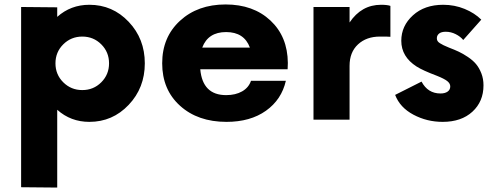

<svg xmlns="http://www.w3.org/2000/svg" viewBox="-20 -531 2198 852"><path d="M376.5 -509.8Q479.5 -509.8 551 -434.3Q622.6 -358.9 622.6 -250Q622.6 -141.1 551 -65.7Q479.5 9.8 376.5 9.8Q293.9 9.8 233.9 -43.9V301.3L73.7 299.8V-500L233.9 -498.5V-456.1Q293.9 -509.8 376.5 -509.8ZM260.7 -165.8Q295.4 -131.3 345.2 -131.3Q395 -131.3 429.4 -165.8Q463.9 -200.2 463.9 -250Q463.9 -299.8 429.4 -334.2Q395 -368.7 345.2 -368.7Q295.4 -368.7 260.7 -334.2Q226.1 -299.8 226.1 -250Q226.1 -200.2 260.7 -165.8Z M1257.3 -251.5 1256.3 -223.6H868.7Q878.9 -108.9 983.4 -108.9Q1025.4 -108.9 1054.4 -125.5Q1083.5 -142.1 1093.8 -172.4H1248.5Q1229.5 -88.9 1160.2 -39.6Q1090.8 9.8 984.9 9.8Q857.9 9.8 778.8 -61.8Q699.7 -133.3 699.7 -250Q699.7 -366.2 778.6 -438.7Q857.4 -511.2 981 -511.2Q1104 -511.2 1180.2 -439.9Q1256.3 -368.7 1257.3 -251.5ZM877.4 -319.8H1088.9Q1063.5 -388.7 983.4 -388.7Q903.3 -388.7 877.4 -319.8Z M1670.9 -509.8Q1698.2 -509.8 1712.4 -504.9V-367.7Q1705.1 -368.7 1666 -368.7Q1606 -368.7 1568.6 -334Q1531.2 -299.3 1531.2 -238.8V0H1371.1V-500H1531.2V-431.2Q1584 -509.8 1670.9 -509.8Z M1944.3 9.8Q1874.5 9.8 1814.7 -22Q1754.9 -53.7 1733.4 -109.9L1850.6 -168.9Q1878.4 -116.2 1934.6 -116.2Q1954.6 -116.2 1966.3 -124.5Q1978 -132.8 1978 -147.5Q1978 -160.6 1964.8 -171.1Q1951.7 -181.6 1918.5 -194.8Q1856 -218.3 1828.6 -235.8Q1760.7 -279.3 1760.7 -350.1Q1760.7 -416 1812.3 -462.9Q1863.8 -509.8 1946.8 -509.8Q1997.1 -509.8 2041.7 -491.5Q2086.4 -473.1 2115.7 -443.8L2035.6 -353.5Q2023.4 -368.7 2002.2 -379.4Q1981 -390.1 1958 -390.1Q1938.5 -390.1 1928.5 -382.1Q1918.5 -374 1918.5 -361.3Q1918.5 -354.5 1921.4 -349.4Q1924.3 -344.2 1932.4 -339.1Q1940.4 -334 1948.2 -330.3Q1956.1 -326.7 1972.2 -319.8Q1997.6 -310.1 2015.9 -301.5Q2034.2 -293 2056.4 -278.1Q2078.6 -263.2 2092.5 -246.6Q2106.4 -230 2116 -205.6Q2125.5 -181.2 2125.5 -152.3Q2125.5 -80.6 2076.4 -35.4Q2027.3 9.8 1944.3 9.8Z"/></svg>

Font: Now Alt
Style: Bold
Weight: 700
Designer: Alfredo Marco Pradil
Foundry: Alfredo Marco Pradil
Version: Version 1.002;PS 001.002;hotconv 1.0.88;makeotf.lib2.5.64775